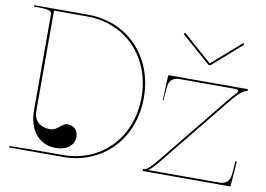

<svg xmlns="http://www.w3.org/2000/svg" viewBox="-80 -885 1401 1010"><g transform="rotate(10 621.0 -380.0)"><path d="M132.5 -10C104 -10 51.5 -7.5 25 -7.5V0H312.5C524 0 677.5 -159.5 677.5 -380C677.5 -600.5 524 -760 312.5 -760H25V-752.5H45C111 -752.5 120 -743 120 -727.5V-213C120 -109 178.5 -40 266 -40C325 -40 364 -70.5 364 -116.5C364 -150.5 341 -173.5 307 -173.5C276 -173.5 260 -132 219.5 -132C166 -132 132.5 -163.5 132.5 -211V-750H310C516 -750 665 -594.5 665 -380C665 -165.5 516 -10 310 -10ZM832.5 -755 825.5 -747.5 982 -610H993L1149.5 -747.5L1142.5 -755L989 -620H986ZM845 -510H1146.5C1155 -510 1160.5 -506.5 1160.5 -501C1160.5 -497.5 1158 -493 1153.5 -488.5C1143 -478 1131.5 -465.5 1119 -450L815.5 -76C781.5 -34 759 -10 738 -10L737.5 0H1202.5C1204.5 0 1207.5 -1.5 1207.5 -4.5L1217.5 -134.5L1210 -135.5L1204.5 -65.5C1201.5 -29 1180.5 -10 1146 -10H766.5C784.5 -22.5 802 -43.5 823.5 -70L1127 -444C1162 -487.5 1189 -510 1208.5 -510V-520H788C785 -520 783 -517.5 783 -515.5L778 -385.5L781.5 -384.5L787 -455.5C790 -492 810.5 -510 845 -510Z"/></g></svg>

Font: ZnikomitNo24
Style: Regular
Weight: 500
Designer: gluk
Foundry: gluk
Version: Version 0.55